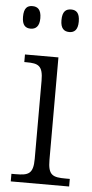

<svg xmlns="http://www.w3.org/2000/svg" viewBox="-53 -773 387 806"><g transform="rotate(5 140.0 -370.5)"><path d="M214 -646C235 -646 250 -658 250 -693C250 -730 235 -741 214 -741C192 -741 177 -730 177 -693C177 -658 192 -646 214 -646ZM51 -646C72 -646 88 -658 88 -693C88 -730 72 -741 51 -741C29 -741 15 -730 15 -693C15 -658 29 -646 51 -646ZM24 0H270V-32H253C198 -32 178 -39 178 -105V-536H37V-504H46C96 -504 116 -496 116 -432V-103C116 -39 95 -32 42 -32H24Z"/></g></svg>

Font: Noto Serif Georgian SemiCondensed Light
Style: Regular
Weight: 300
Width: 4
Designer: Monotype Design Team, Akaki Razmadze
Foundry: Google LLC
Version: Version 2.003